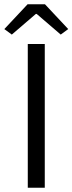

<svg xmlns="http://www.w3.org/2000/svg" viewBox="-37 -884 341 904"><path d="M93.8 0V-676.8H173.8V0ZM18.6 -721.2 -16.6 -747.1 92.8 -863.8H174.8L284.2 -747.1L249 -721.2L135.7 -818.4H131.8Z"/></svg>

Font: Akatab
Style: Regular
Weight: 400
Designer: SIL Global
Foundry: SIL Global
Version: Version 4.100